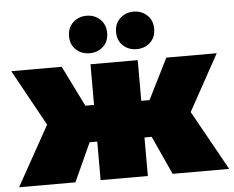

<svg xmlns="http://www.w3.org/2000/svg" viewBox="-55 -839 1099 903"><g transform="rotate(-5 495.0 -388.0)"><path d="M343 -355H384V-547H607V-355H646L742 -547H980L834 -282L991 0H724L641 -182H607V0H384V-182H348L265 0H-1L156 -282L10 -547H248ZM607 -599Q569 -599 543 -623Q517 -647 517 -687Q517 -727 543 -751.5Q569 -776 607 -776Q645 -776 671 -751.5Q697 -727 697 -687Q697 -647 671 -623Q645 -599 607 -599ZM385 -599Q347 -599 321 -623Q295 -647 295 -687Q295 -727 321 -751.5Q347 -776 385 -776Q423 -776 449 -751.5Q475 -727 475 -687Q475 -647 449 -623Q423 -599 385 -599Z"/></g></svg>

Font: Montserrat-Alt1 Black
Style: Regular
Weight: 900
Designer: Differentunic
Foundry: Differentunic
Version: Version 7.222